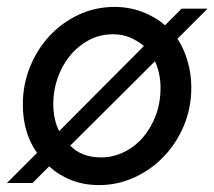

<svg xmlns="http://www.w3.org/2000/svg" viewBox="-20 -525 620 555"><path d="M0 4 87 -83Q46 -141 46 -223Q46 -280 66.5 -331Q87 -382 122.5 -420.5Q158 -459 206.5 -482Q255 -505 311 -505Q353 -505 390.5 -491Q428 -477 457 -452L505 -500H580L493 -413Q512 -384 522.5 -347.5Q533 -311 533 -272Q533 -212 511 -160.5Q489 -109 452 -71Q415 -33 367 -11.5Q319 10 267 10Q223 10 187 -4Q151 -18 122 -44L74 4ZM134 -226Q134 -179 151 -146Q213 -208 273.5 -269Q334 -330 396 -392Q378 -407 356 -416.5Q334 -426 307 -426Q268 -426 236 -408.5Q204 -391 181.5 -363Q159 -335 146.5 -299Q134 -263 134 -226ZM272 -70Q306 -70 337.5 -85Q369 -100 392.5 -127Q416 -154 430 -190.5Q444 -227 444 -271Q444 -313 428 -348L183 -104Q216 -70 272 -70Z"/></svg>

Font: Rosa Sans
Style: Italic
Weight: 400
Italic angle: -12°
Designer: Pentagram / MCKL
Foundry: Pentagram / MCKL
Version: Version 1.005;September 16, 2019;FontCreator 11.5.0.2425 64-